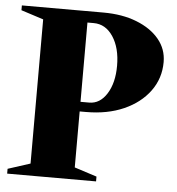

<svg xmlns="http://www.w3.org/2000/svg" viewBox="-51 -748 735 796"><g transform="rotate(5 316.5 -350.0)"><path d="M8 0V-20L101 -50V-650L8 -680V-700H348Q426 -700 486 -676.5Q546 -653 580 -612Q614 -571 614 -517Q614 -449 575 -396Q536 -343 468 -313Q400 -283 311 -283H285V-50L378 -20V0ZM311 -653H285V-323H321Q366 -323 394.5 -368.5Q423 -414 423 -485Q423 -559 392 -606Q361 -653 311 -653Z"/></g></svg>

Font: Wittgenstein Black
Style: Regular
Weight: 900
Designer: Jörg Drees
Foundry: Jörg Drees
Version: Version 1.303; ttfautohint (v1.8.4.7-5d5b)